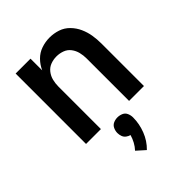

<svg xmlns="http://www.w3.org/2000/svg" viewBox="-223 -654 1022 1022"><g transform="rotate(-45 288.0 -143.0)"><path d="M70 0H182V-320Q182 -343 187.5 -365.5Q193 -388 207.5 -406.5Q222 -425 243.5 -433Q265 -441 288 -441Q311 -441 333 -433Q355 -425 369 -406.5Q383 -388 388.5 -365.5Q394 -343 394 -320V0H506V-320Q506 -352 501 -383Q496 -414 483 -443Q470 -472 447.5 -495Q425 -518 395 -528Q365 -538 333 -538Q301 -538 270.5 -527.5Q240 -517 217.5 -494Q195 -471 182 -442V-530H70ZM276 252Q311 218 329 171.5Q347 125 347 77Q347 61 340.5 46Q334 31 319 24.5Q304 18 288 18Q272 18 257.5 24.5Q243 31 236 46Q229 61 229 77Q229 90 233.5 102.5Q238 115 248.5 123Q259 131 271 134Q265 155 254.5 174.5Q244 194 229 210Z"/></g></svg>

Font: Iosevka Sparkle Semibold
Style: Regular
Weight: 600
Designer: Belleve Invis
Foundry: Belleve Invis
Version: Version 4.5.0; ttfautohint (v1.8.3)